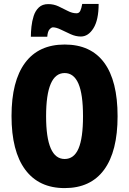

<svg xmlns="http://www.w3.org/2000/svg" viewBox="-20 -953 661 983"><path d="M582 -358Q582 -178 513 -84Q444 10 311 10Q179 10 109 -84.5Q39 -179 39 -359Q39 -538 108.5 -631.5Q178 -725 311 -725Q445 -725 513.5 -632Q582 -539 582 -358ZM216 -358Q216 -139 311 -139Q359 -139 382 -192.5Q405 -246 405 -358Q405 -471 381.5 -525Q358 -579 311 -579Q216 -579 216 -358ZM138 -765Q138 -788 141 -816.5Q144 -845 152.5 -871.5Q161 -898 179 -915Q197 -932 227 -932Q255 -932 279.5 -920.5Q304 -909 327 -897Q350 -885 372 -885Q385 -885 391 -897.5Q397 -910 401 -933H485Q485 -851 458.5 -808.5Q432 -766 394 -766Q368 -766 341.5 -778Q315 -790 291.5 -801.5Q268 -813 251 -813Q243 -813 233.5 -802.5Q224 -792 222 -765Z"/></svg>

Font: Noto Sans Lao UI ExtCond Blk
Style: Regular
Weight: 900
Width: 2
Designer: Monotype Design Team
Foundry: Monotype Imaging Inc.
Version: Version 2.000; ttfautohint (v1.8.4.7-5d5b)